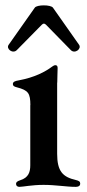

<svg xmlns="http://www.w3.org/2000/svg" viewBox="-20 -701 330 728"><path d="M53.6 7.5C67.1 7.5 100.5 0 145.2 0C191.8 0 231.2 7.5 267 7.5C274.5 7.5 284.1 5.7 284.1 -5C284.1 -12.4 279.5 -15.6 267.4 -18.5C218 -29.8 196.7 -51.5 196.7 -117.9V-387.4L197.1 -387.8C197.1 -408.4 198.5 -429.3 198.5 -443.5C198.5 -450.6 195.3 -453.8 190.3 -453.8C186.4 -453.8 182.9 -452.4 178.3 -448.9C150.9 -428.3 110.4 -407.3 51.1 -396.3C36.6 -393.8 28.8 -391 28.8 -382.1C28.8 -375.4 33.7 -372.5 43.7 -370C88.1 -358.7 94.8 -346.6 95.2 -302.6L94.8 -302.2V-74.6C94.8 -49.4 88.8 -27.3 56.1 -17.4C45.1 -13.8 40.8 -9.9 40.8 -3.9C40.8 3.6 46.2 7.5 53.6 7.5ZM12.8 -531.2C1.8 -516 28.4 -495.4 43.7 -511L138.5 -607.2C144.5 -612.9 148.4 -612.9 154.5 -607.2L248.6 -511C263.8 -495.4 290.5 -516 279.8 -531.2L180.8 -671.9C172.6 -683.6 119.7 -683.6 111.9 -671.9Z"/></svg>

Font: Margiela Serif Medium
Style: Regular
Weight: 500
Designer: Andreas Faust, Stefan Endress
Version: Version 1.002;FEAKit 1.0